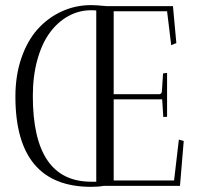

<svg xmlns="http://www.w3.org/2000/svg" viewBox="-20 -724 776 748"><path d="M647 -547.9 630.9 -680.2H422.9V-356.9H601.1Q610.8 -358.9 610.8 -369.1L615.2 -438Q617.7 -438 623 -439Q628.4 -439.9 630.9 -439.9V-269Q629.9 -269 623.3 -268.6Q616.7 -268.1 616.2 -268.1L611.8 -336.9H422.9V-21H658.2L676.8 -180.2L695.8 -174.8L681.2 0H384.8Q363.3 3.9 335 3.9Q40 3.9 40 -348.1Q40 -429.7 63.2 -497.6Q86.4 -565.4 126.5 -610.1Q166.5 -654.8 220.2 -679.4Q273.9 -704.1 335 -704.1Q354 -704.1 394 -700.2H653.8L667 -556.2ZM335 -16.1H355V-683.1Q348.1 -684.1 335 -684.1Q288.1 -684.1 246.8 -661.6Q205.6 -639.2 174.6 -597.4Q143.6 -555.7 125.7 -491.7Q107.9 -427.7 107.9 -350.1Q107.9 -16.1 335 -16.1Z"/></svg>

Font: Antic Didone
Style: Regular
Weight: 400
Designer: Santiago Orozco
Foundry: Santiago Orozco
Version: Version 2.000